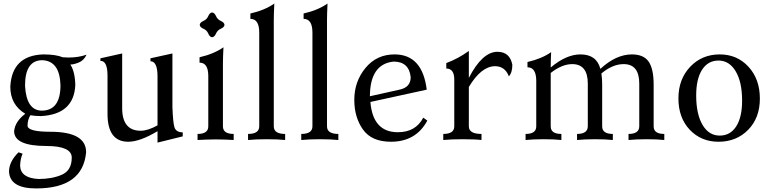

<svg xmlns="http://www.w3.org/2000/svg" viewBox="-20 -789 4350 1082"><path d="M214.8 -165.5Q320.8 -165.5 320.8 -308.6Q316.9 -445.8 218.3 -449.7Q121.1 -449.7 121.1 -306.2Q128.4 -167 214.8 -165.5ZM183.6 272.9Q34.7 272.9 30.8 177.2Q31.7 120.6 84.5 69.3L107.4 77.1Q94.7 105 93.3 144.5Q95.7 214.8 197.8 219.7Q274.4 219.7 329.3 195.3Q384.3 170.9 384.3 99.1Q384.3 34.2 241.7 33.7Q59.6 33.7 59.6 -49.8Q64.9 -104.5 122.6 -147.9Q38.1 -198.2 38.1 -300.3Q46.9 -476.6 224.1 -482.4Q294.4 -482.4 333.5 -466.3Q350.6 -464.8 366.2 -464.8Q423.3 -464.8 467.8 -481Q453.1 -448.7 424.6 -437Q396 -425.3 376.5 -425.3Q402.8 -385.3 404.3 -309.1Q396.5 -145 211.9 -134.8Q178.2 -134.8 150.9 -139.6Q135.3 -113.3 135.3 -81.1Q135.3 -46.4 264.6 -46.4Q465.3 -46.4 465.3 68.8Q447.3 272.9 183.6 272.9Z M867.7 14.6V-49.8Q768.6 9.8 702.6 9.8Q585.9 9.8 585.9 -147.9V-361.8Q585.9 -445.8 547.4 -445.8H545.9V-460.4L668.5 -487.8V-179.7Q668.5 -52.2 772.9 -52.2Q813 -52.2 867.7 -82.5V-357.9Q867.7 -443.4 828.1 -443.8L827.6 -460.4L951.7 -487.8V-186Q954.6 -99.6 963.1 -71.8Q971.7 -43.9 1009.8 -43V-20.5Z M1175.3 -579.1Q1161.6 -580.6 1153.6 -599.9Q1145.5 -619.1 1126.2 -627.2Q1106.9 -635.3 1105.5 -648.9Q1106.9 -662.6 1126.2 -670.9Q1145.5 -679.2 1153.6 -698.2Q1161.6 -717.3 1175.3 -718.8Q1189 -717.3 1197.3 -698.2Q1205.6 -679.2 1224.6 -670.9Q1243.7 -662.6 1245.1 -648.9Q1243.7 -635.3 1224.6 -627.2Q1205.6 -619.1 1197.3 -599.9Q1189 -580.6 1175.3 -579.1ZM1296.9 0Q1255.9 -2.9 1196.3 -3.4Q1136.7 -2.9 1093.3 0V-34.2Q1153.8 -34.2 1153.8 -77.1V-360.4Q1153.8 -436 1104.5 -436V-466.3Q1185.5 -484.9 1239.3 -522.5Q1236.3 -463.4 1236.3 -431.6V-77.1Q1236.3 -34.2 1296.9 -34.2Z M1586.9 0Q1545.4 -4.4 1483.4 -4.4Q1420.9 -4.4 1377.9 0V-34.2Q1440.9 -34.2 1440.9 -77.1V-606.9Q1440.4 -682.6 1391.1 -682.6V-712.9Q1472.2 -731.4 1525.9 -769Q1522.9 -710 1522.9 -678.2V-77.1Q1522.9 -34.2 1586.9 -34.2Z M1886.7 0Q1845.2 -4.4 1783.2 -4.4Q1720.7 -4.4 1677.7 0V-34.2Q1740.7 -34.2 1740.7 -77.1V-606.9Q1740.2 -682.6 1690.9 -682.6V-712.9Q1772 -731.4 1825.7 -769Q1822.8 -710 1822.8 -678.2V-77.1Q1822.8 -34.2 1886.7 -34.2Z M2183.1 9.8Q2074.2 9.8 2025.4 -59.1Q1976.6 -127.9 1976.6 -226.1Q1976.6 -329.6 2039.6 -406Q2102.5 -482.4 2203.6 -482.4Q2360.4 -482.4 2384.8 -283.7L2067.4 -214.4Q2081.1 -43.9 2222.2 -43.9Q2322.8 -43.9 2365.2 -126L2388.2 -109.4Q2324.2 9.8 2183.1 9.8ZM2064.5 -246.6 2233.4 -284.2Q2294.4 -297.9 2294.4 -354Q2285.2 -441.9 2197.8 -441.9Q2065.4 -428.2 2064.5 -246.6Z M2693.4 0Q2658.2 -4.4 2585.4 -4.4Q2522.9 -4.4 2478 0V-34.2Q2540 -34.2 2540 -77.1V-340.8Q2540 -402.8 2495.1 -402.8V-433.6Q2562.5 -458.5 2622.1 -502V-350.1Q2698.2 -497.1 2783.2 -497.1Q2853 -497.1 2867.2 -424.3Q2867.2 -379.4 2847.7 -358.9Q2825.7 -416 2769.5 -416Q2691.4 -415 2622.1 -298.8V-77.1Q2622.1 -34.2 2693.4 -34.2Z M3723.6 0Q3683.1 -4.4 3624 -4.4Q3564.9 -4.4 3522 0V-34.2Q3582 -34.2 3582.5 -76.7V-317.9Q3582.5 -427.7 3494.6 -427.7Q3432.1 -427.7 3369.1 -375Q3373.5 -347.2 3373.5 -311.5V-76.7Q3373.5 -34.2 3433.6 -34.2V0Q3393.1 -4.4 3334 -4.4Q3274.9 -4.4 3231.9 0V-34.2Q3292 -34.2 3292.5 -76.7V-317.9Q3292.5 -427.7 3204.6 -427.7Q3147 -427.7 3083.5 -377.9V-76.7Q3083.5 -34.2 3143.6 -34.2V0Q3103 -4.4 3043.9 -4.4Q2984.9 -4.4 2941.9 0V-34.2Q3002 -34.2 3002 -76.7V-334.5Q3001.5 -409.7 2952.6 -409.7V-439.5Q3032.7 -458 3085.9 -495.1Q3083.5 -448.7 3083.5 -408.7Q3170.9 -482.4 3251 -482.4Q3342.3 -482.4 3363.3 -400.9Q3451.7 -482.4 3541 -482.4Q3607.4 -482.4 3635.5 -441.7Q3663.6 -400.9 3663.6 -311.5V-76.7Q3663.6 -34.2 3723.6 -34.2Z M4036.1 -24.9Q4095.7 -24.9 4128.9 -76.9Q4162.1 -128.9 4162.1 -221.7Q4162.1 -326.2 4126 -387Q4089.8 -447.8 4029.3 -447.8Q3969.7 -447.8 3936.5 -396Q3903.3 -344.2 3903.3 -251Q3903.3 -146 3939 -85.4Q3974.6 -24.9 4036.1 -24.9ZM4029.3 9.8Q3931.2 9.8 3867.2 -57.6Q3803.2 -125 3803.2 -234.4Q3803.2 -342.8 3869.4 -412.6Q3935.5 -482.4 4036.1 -482.4Q4134.3 -482.4 4198.2 -412.6Q4262.2 -342.8 4262.2 -233.4Q4262.2 -125 4196.3 -57.6Q4130.4 9.8 4029.3 9.8Z"/></svg>

Font: Kelvinch
Style: Regular
Weight: 400
Designer: Paul James MIller
Foundry: High-Logic / Made with FontCreator
Version: Version 3.30 September 23, 2016